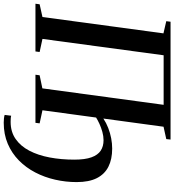

<svg xmlns="http://www.w3.org/2000/svg" viewBox="23 -812 958 1056"><g transform="rotate(90 502.0 -284.0)"><path d="M648.5 174.5Q636 174.5 625 173.2Q614 172 606 169.5L610.5 133.5Q617 135.5 626.5 136Q636 136.5 644.5 136.5Q699 136.5 738.2 109.2Q777.5 82 802.8 33.8Q828 -14.5 840 -78Q852 -141.5 852 -213.5Q852 -273 839.2 -308Q826.5 -343 802.8 -358.8Q779 -374.5 745 -374.5Q723 -374.5 699.5 -368Q676 -361.5 655.2 -352Q634.5 -342.5 620.5 -333.5L580.5 -38.5L652.5 -23L649.5 0H385L388 -23L460 -38L550.5 -705H278L188 -38.5L260 -23L257 0H-5.5L-2.5 -23L67.5 -38.5L157.5 -704L90.5 -719.5L93.5 -743H741.5L739 -719.5L671 -704.5L626 -373.5Q650 -389.5 677.8 -400.2Q705.5 -411 734.5 -416.5Q763.5 -422 791 -422Q850 -422 891 -401.2Q932 -380.5 953.8 -337.5Q975.5 -294.5 975.5 -226.5Q975.5 -166.5 962.2 -108.2Q949 -50 922.5 1Q896 52 856.5 91Q817 130 765 152.2Q713 174.5 648.5 174.5Z"/></g></svg>

Font: Merriweather 120pt Medium
Style: Italic
Weight: 500
Italic angle: -7.8°
Version: Version 2.101